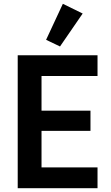

<svg xmlns="http://www.w3.org/2000/svg" viewBox="-20 -988 584 1008"><path d="M73 0V-698H492V-589H198V-407H455V-301H198V-109H492V0ZM295 -744 222 -779 310 -968 414 -917Z"/></svg>

Font: IBM Plex Sans Condensed SemiBold
Style: Regular
Weight: 600
Width: 3
Designer: Mike Abbink, Paul van der Laan, Pieter van Rosmalen
Foundry: Bold Monday
Version: Version 1.3